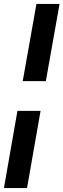

<svg xmlns="http://www.w3.org/2000/svg" viewBox="-39 -820 324 980"><path d="M147 -800H265L195 -406H77ZM50 -254H168L99 140H-19Z"/></svg>

Font: Niramit SemiBold
Style: Italic
Weight: 600
Italic angle: -10°
Designer: Katatrad Aksorn Co.,Ltd.
Foundry: Cadson Demak Co.,Ltd.
Version: Version 1.001; ttfautohint (v1.6)